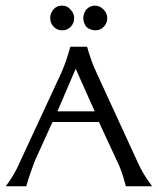

<svg xmlns="http://www.w3.org/2000/svg" viewBox="-20 -653 553 673"><path d="M282.7 -558.7Q272 -573.3 272 -589.3Q272 -605.3 282.7 -620Q296 -633.3 312.7 -633.3Q329.3 -633.3 342.7 -620Q356 -606.7 356 -589.3Q356 -572 344 -559.3Q332 -546.7 314.7 -546.7Q297.3 -546.7 282.7 -558.7ZM240 -589.3Q240 -572 228 -559.3Q216 -546.7 198 -546.7Q180 -546.7 168 -559.3Q156 -572 156 -589.3Q156 -606.7 167.3 -620Q178.7 -633.3 197.3 -633.3Q216 -633.3 226.7 -620Q240 -606.7 240 -589.3ZM0 0Q30.7 -40 49.3 -84L194.7 -397.3Q212 -436 226.7 -489.3H285.3Q298.7 -440 318.7 -397.3L462.7 -84Q480 -44 513.3 0H421.3Q405.3 -61.3 388 -93.3L326.7 -225.3H164L104 -93.3Q82.7 -38.7 72 0ZM181.3 -262.7H312L245.3 -412Z"/></svg>

Font: Tenali Ramakrishna
Style: Regular
Weight: 400
Designer: Appaji Ambarisha Darbha
Foundry: Andhrapradesh Society for Knowledge Networks
Version: Version 1.0.5; ttfautohint (v1.2.25-373a) -l 7 -r 28 -G 50 -